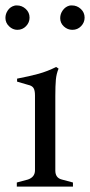

<svg xmlns="http://www.w3.org/2000/svg" viewBox="-28 -688 332 708"><path d="M34 -15 75 -26Q101 -35 101 -60V-336Q101 -355 95.5 -363.5Q90 -372 76 -375L35 -387V-398Q82 -407 114.5 -416Q147 -425 179 -441L188 -435Q180 -416 178 -394Q176 -372 176 -334V-59Q176 -32 200 -26L241 -15V0H34ZM25 -667Q28 -668 34 -668Q53 -668 67 -655Q81 -642 81 -623Q81 -605 68 -591.5Q55 -578 36 -578Q19 -578 5.5 -591Q-8 -604 -8 -622Q-8 -637 1 -650Q10 -663 25 -667ZM227 -667Q230 -668 237 -668Q256 -668 270 -655Q284 -642 284 -623Q284 -605 271 -591.5Q258 -578 239 -578Q221 -578 207.5 -590.5Q194 -603 194 -621Q194 -637 203.5 -650Q213 -663 227 -667Z"/></svg>

Font: Ibarra Real Nova
Style: Regular
Weight: 400
Designer: Jose Maria Ribagorda & Octavio Pardo
Foundry: Jose Maria Ribagorda
Version: Version 1.014